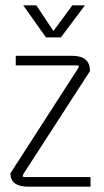

<svg xmlns="http://www.w3.org/2000/svg" viewBox="-20 -699 389 719"><path d="M152 -559 67 -679H116L180 -583L251 -679H298L208 -559ZM319 -36V0H86Q19 0 19 -50L273 -444Q280 -454 268 -454H39V-490H251Q317 -490 317 -433L68 -48Q61 -36 72 -36Z"/></svg>

Font: Gemunu Libre ExtraLight
Style: Regular
Weight: 200
Designer: Puspanada Ekanayake, Sola Matas, Pathum Egodawatta, Kosala Senevirathne
Foundry: mooniak
Version: Version 1.100